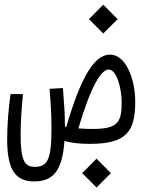

<svg xmlns="http://www.w3.org/2000/svg" viewBox="-20 -623 626 836"><path d="M371.1 3.4C527.8 3.4 568.8 -47.4 568.8 -179.2C568.8 -283.2 525.9 -385.3 459.5 -385.3C389.2 -385.3 331.1 -284.2 268.6 -70.3C266.6 -70.8 264.6 -71.3 262.7 -71.8C262.7 -72.8 262.7 -74.2 262.7 -75.2C262.7 -133.3 258.8 -174.3 253.9 -239.7L195.8 -236.3C201.2 -168 204.1 -125.5 204.1 -61.5C204.1 72.3 186.5 103.5 131.3 103.5C87.4 103.5 69.8 76.2 69.8 -34.2C69.8 -91.8 73.7 -148.4 80.1 -213.4H25.9C17.1 -150.9 11.2 -79.1 11.2 -17.6C11.2 106.4 41 167 128.4 167C211.9 167 251.5 120.1 260.7 -9.3C292.5 0 329.6 3.4 371.1 3.4ZM321.3 -64C374.5 -244.6 419.9 -320.3 453.1 -320.3C487.8 -320.3 509.8 -239.3 509.8 -177.7C509.8 -90.8 494.1 -61.5 382.3 -61.5C359.4 -61.5 339.4 -62.5 321.3 -64ZM400.4 193.4 462.9 130.9 400.4 67.9 337.9 130.9ZM429.7 -477.1 492.2 -539.6 429.7 -602.5 367.2 -539.6Z"/></svg>

Font: Cascadia Code PL Light
Style: Regular
Weight: 300
Monospace: yes
Designer: Aaron Bell
Foundry: Saja Typeworks
Version: Version 2404.023